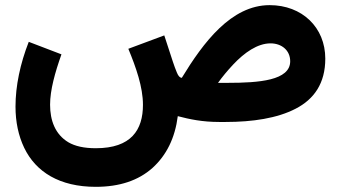

<svg xmlns="http://www.w3.org/2000/svg" viewBox="-20 -472 1317 743"><path d="M350.6 251C442.4 251 515.6 226.6 570.3 177.7C624.5 128.4 657.2 62 668 -22.5C714.4 -10.3 763.2 0 828.1 0H853.5C957 0 1052.7 -14.2 1124 -51.3C1195.3 -87.9 1238.8 -149.4 1238.8 -245.1C1238.8 -365.7 1149.4 -452.1 1023.4 -452.1C874.5 -452.1 766.6 -307.1 683.6 -170.9C676.3 -170.9 669.9 -177.7 664.6 -190.9C659.2 -204.1 653.8 -218.3 648.9 -233.4L615.7 -335L476.6 -283.2C506.3 -211.4 533.2 -135.3 533.2 -66.4C533.2 30.8 487.8 101.6 350.6 101.6C305.7 101.6 270.5 93.8 244.6 78.6C193.4 47.9 173.8 -5.9 173.8 -66.9C173.8 -123.5 192.9 -191.4 217.8 -261.7L91.3 -310.1C58.1 -225.6 40 -139.2 40 -59.6C40 0 51.3 53.2 73.7 100.1C118.7 193.4 210.4 251 350.6 251ZM1026.9 -304.2C1069.8 -304.2 1103 -277.3 1103 -234.9C1103 -160.6 982.4 -151.4 861.3 -151.4H823.7C840.3 -174.8 859.9 -198.2 881.8 -221.7C925.8 -268.6 976.6 -304.2 1026.9 -304.2Z"/></svg>

Font: Vazirmatn Black
Style: Regular
Weight: 900
Designer: Saber Rastikerdar
Foundry: Saber Rastikerdar
Version: Version 33.003